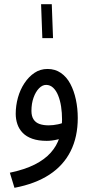

<svg xmlns="http://www.w3.org/2000/svg" viewBox="-20 -666 432 916"><path d="M49 230 27 158Q98 143 145.5 119Q193 95 222 62.5Q251 30 263.5 -9.5Q276 -49 276 -96Q276 -128 271.5 -157.5Q267 -187 257.5 -210.5Q248 -234 233.5 -247.5Q219 -261 200 -261Q182 -261 166 -244.5Q150 -228 140 -200Q130 -172 130 -137Q130 -112 140 -96.5Q150 -81 168.5 -74.5Q187 -68 212 -68Q234 -68 257 -73Q280 -78 296 -87L300 -22Q282 -7 254.5 -0.5Q227 6 203 6Q163 6 134.5 -4Q106 -14 88.5 -32Q71 -50 63 -73.5Q55 -97 55 -123Q55 -162 65.5 -200Q76 -238 96.5 -269Q117 -300 144.5 -318.5Q172 -337 207 -337Q243 -337 270.5 -318Q298 -299 315.5 -266Q333 -233 342 -191Q351 -149 351 -103Q351 -13 317 55Q283 123 216 167Q149 211 49 230ZM182 -484 176 -646H227L233 -484Z"/></svg>

Font: Noto Sans Arabic Condensed
Style: Regular
Weight: 400
Width: 3
Designer: Monotype Design Team, Nadine Chahine, Nizar Qandah and Khaled Hosny
Foundry: Monotype Imaging Inc.
Version: Version 2.012